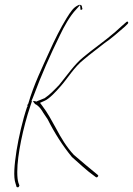

<svg xmlns="http://www.w3.org/2000/svg" viewBox="-20 -677 555 801"><path d="M49 -49C40 10 35 61 45 89L49 102V103C51 104 54 105 57 104C58 103 61 98 61 97L56 83V82C54 75 52 62 52 40C52 -31 77 -147 106 -233L113 -254V-255H111L117 -269C154 -368 188 -444 230 -530C247 -566 272 -611 298 -638L314 -656L316 -636H318C322 -636 324 -639 324 -640C324 -641 323 -642 323 -643L321 -653C319 -655 316 -657 314 -657C309 -657 307 -656 304 -654C286 -645 275 -629 257 -600C233 -561 208 -511 187 -464C156 -395 122 -327 98 -245L97 -243C95 -241 94 -240 94 -235H95L94 -231H93C74 -175 58 -104 49 -49ZM117 -255 127 -242H129C140 -235 147 -228 156 -214C162 -203 171 -192 179 -179C207 -123 242 -68 280 -22C306 1 348 40 372 56C375 58 378 61 380 62H381C384 66 389 59 390 57V56C390 55 389 55 387 52C361 31 318 -5 288 -31C258 -63 234 -103 214 -141C194 -177 179 -206 156 -236L147 -248L165 -256C185 -264 212 -293 232 -316C261 -348 289 -397 330 -429C358 -453 385 -472 416 -497C443 -515 478 -546 501 -566L513 -578C513 -578 515 -580 515 -582C515 -584 514 -587 511 -587C511 -587 507 -586 507 -585C491 -572 476 -557 461 -544C415 -504 367 -472 327 -438C291 -409 260 -363 227 -323C211 -306 187 -281 167 -268L166 -267H165C155 -262 141 -258 131 -253H130L127 -255ZM332 -432H331ZM415 -499Z"/></svg>

Font: Stray Cat
Style: HlCnObl
Weight: 100
Version: Version 1.0